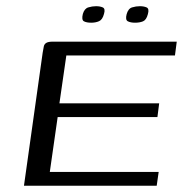

<svg xmlns="http://www.w3.org/2000/svg" viewBox="-20 -593 587 613"><path d="M411.1 -520.5Q397.2 -520.5 388.3 -524.9Q379.5 -529.3 384.3 -547.7Q389.3 -565.6 401.7 -569.4Q414.1 -573.2 426.5 -573.2Q439.5 -573.2 448.3 -569.2Q457.1 -565.1 452.1 -547.7Q447.3 -529.3 436.6 -524.9Q426 -520.5 411.1 -520.5ZM271.3 -520.5Q256.6 -520.5 248.1 -524.9Q239.7 -529.3 244.5 -548.5Q249.5 -565.6 261.9 -569.4Q274.3 -573.2 286.7 -573.2Q299.6 -573.2 308.3 -569.2Q317 -565.1 312 -548.5Q307.2 -530.1 296.2 -525.3Q285.2 -520.5 271.3 -520.5ZM56.5 0 116.2 -424.5Q118.2 -437.5 119.9 -444.9Q121.5 -452.4 128 -456.2Q134.5 -460 147.8 -460H544.3L538.6 -416H191.8L169.7 -263H488.2L482.6 -219.3H164.1L139 -44H486.6L480.3 0Z"/></svg>

Font: Genos Thin
Style: Italic
Weight: 100
Italic angle: -8°
Designer: Robert E. Leuschke
Foundry: Robert E. Leuschke
Version: Version 1.010